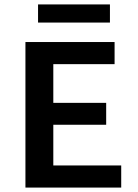

<svg xmlns="http://www.w3.org/2000/svg" viewBox="-20 -848 624 868"><path d="M477 -746H152V-828H477ZM528 -100V0H95V-658H498V-558H221V-383H460V-284H221V-100Z"/></svg>

Font: Ysabeau Infant
Style: Bold
Weight: 700
Designer: Christian Thalmann (Catharsis Fonts)
Version: Version 0.003